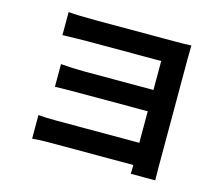

<svg xmlns="http://www.w3.org/2000/svg" viewBox="-106 -867 1212 1045"><g transform="rotate(15 500.0 -344.5)"><path d="M848.6 -641.6V-38.1Q848.6 -27.3 849.1 0Q849.6 27.3 849.6 37.1H711.9Q711.9 5.9 712.9 -12.7H246.1Q186.5 -12.7 143.6 -8.8V-141.6Q182.6 -137.7 247.1 -137.7H712.9V-315.4H322.3Q247.1 -315.4 190.4 -313.5V-441.4Q256.8 -435.5 322.3 -435.5H712.9V-598.6H307.6Q251 -598.6 157.2 -595.7V-725.6Q212.9 -720.7 307.6 -720.7H762.7Q810.5 -720.7 849.6 -722.7Q848.6 -707 848.6 -641.6Z"/></g></svg>

Font: Gen Shin Gothic Bold
Style: Bold
Weight: 700
Designer: [Source Han Sans]
Ryoko NISHIZUKA  (kana & ideographs); Paul D. Hunt (Latin, Greek & Cyrillic); Wenlong ZHANG  (bopomofo
Version: Version 1.002.20150607